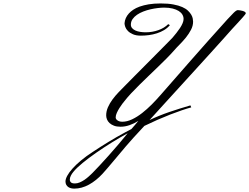

<svg xmlns="http://www.w3.org/2000/svg" viewBox="-20 -737 1459 1124"><path d="M749 18.6Q758.8 8.3 768.8 -3.9Q778.8 -16.1 790 -29.3Q765.1 -13.7 738.5 -4.4Q711.9 4.9 685.5 4.9Q663.1 4.9 647.2 -1.2Q631.3 -7.3 621.1 -16.8Q610.8 -26.4 606.2 -38.3Q601.6 -50.3 601.6 -61.5Q601.6 -85.4 611.8 -108.9Q622.1 -132.3 638.4 -154.5Q654.8 -176.8 675.3 -198Q695.8 -219.2 715.8 -239.3Q737.3 -261.2 766.1 -290.3Q794.9 -319.3 825.4 -349.9Q856 -380.4 885.3 -410.2Q914.6 -439.9 938 -463.4Q961.4 -486.8 975.6 -501.5Q989.7 -516.1 990.2 -516.6Q1001.5 -529.8 1012.9 -544.2Q1024.4 -558.6 1033.7 -572.8Q1043 -586.9 1048.8 -600.6Q1054.7 -614.3 1054.7 -626Q1054.7 -639.6 1047.6 -651.6Q1040.5 -663.6 1026.4 -672.6Q1012.2 -681.6 990.7 -687Q969.2 -692.4 940.4 -692.4Q924.3 -692.4 903.6 -689.9Q882.8 -687.5 861.3 -682.6Q839.8 -677.7 819.1 -669.7Q798.3 -661.6 782.2 -650.6Q766.1 -639.6 756.1 -625.2Q746.1 -610.8 746.1 -592.8Q746.1 -580.6 753.7 -572Q761.2 -563.5 773.4 -558.1Q785.6 -552.7 801.3 -550.3Q816.9 -547.9 833 -547.9Q851.6 -547.9 870.4 -551Q889.2 -554.2 906.5 -560.3Q923.8 -566.4 938.7 -575.4Q953.6 -584.5 964.8 -595.7L974.6 -589.8Q960.4 -572.8 940.9 -561Q921.4 -549.3 898.7 -542Q876 -534.7 851.8 -531.5Q827.6 -528.3 804.7 -528.3Q776.9 -528.3 758.3 -536.4Q739.7 -544.4 728.8 -555.7Q717.8 -566.9 713.4 -579.3Q709 -591.8 709 -600.6Q711.4 -632.8 734.9 -658.7Q744.6 -669.4 760 -679.9Q775.4 -690.4 797.9 -698.5Q820.3 -706.5 850.6 -711.7Q880.9 -716.8 920.9 -716.8Q963.9 -716.8 994.9 -710.9Q1025.9 -705.1 1046.9 -695.8Q1067.9 -686.5 1080.3 -674.6Q1092.8 -662.6 1099.6 -650.9Q1106.4 -639.2 1108.4 -628.4Q1110.4 -617.7 1110.4 -610.4Q1110.4 -585.9 1098.1 -562.5Q1085.9 -539.1 1068.4 -517.3Q1050.8 -495.6 1031.5 -476.3Q1012.2 -457 998 -440.4Q979.5 -419.4 955.3 -395Q931.2 -370.6 904.5 -345Q877.9 -319.3 850.1 -292.7Q822.3 -266.1 796.4 -240.5Q770.5 -214.8 747.8 -190.7Q725.1 -166.5 709 -145.5Q705.1 -141.1 696.5 -129.9Q688 -118.7 679.2 -104.7Q670.4 -90.8 663.8 -76.2Q657.2 -61.5 657.2 -49.8Q657.2 -39.6 668 -32Q678.7 -24.4 696.3 -24.4Q724.1 -24.4 753.7 -38.6Q783.2 -52.7 812 -75.2Q840.8 -97.7 868.2 -125.2Q895.5 -152.8 918.9 -179.7Q997.6 -269.5 1095.7 -381.6Q1193.8 -493.7 1311.5 -624Q1331.5 -646 1347.7 -661.9Q1363.8 -677.7 1372.1 -677.7Q1377 -677.7 1385 -676.5Q1393.1 -675.3 1400.6 -673.1Q1408.2 -670.9 1413.6 -667.5Q1418.9 -664.1 1418.9 -659.2Q1418.9 -657.2 1414.1 -650.9Q1409.2 -644.5 1401.4 -635.7Q1393.6 -627 1384.3 -616.7Q1375 -606.4 1366.2 -596.9Q1357.4 -587.4 1349.9 -579.3Q1342.3 -571.3 1338.9 -567.4Q1317.9 -543.5 1285.6 -507.6Q1253.4 -471.7 1213.4 -427.5Q1173.3 -383.3 1127.9 -333.5Q1082.5 -283.7 1035.6 -232.2Q988.8 -180.7 942.6 -130.1Q896.5 -79.6 855.5 -34.2Q910.6 -60.5 970.7 -81.1Q1030.8 -101.6 1094.7 -120.1L1099.6 -108.4Q1076.2 -102.1 1044.4 -91.3Q1012.7 -80.6 976.3 -66.4Q939.9 -52.2 901.1 -35.2Q862.3 -18.1 825.2 0Q790 37.6 761.7 68.8Q733.4 100.1 714.8 122.1Q696.3 144 677.5 166.5Q658.7 189 641.1 209.7Q623.5 230.5 608.2 248.5Q592.8 266.6 581.1 279.3Q543 320.8 500.5 344Q458 367.2 415 367.2Q405.3 367.2 396 365Q386.7 362.8 379.4 357.7Q372.1 352.5 367.7 344.5Q363.3 336.4 363.3 325.2Q363.3 311.5 373.5 292.2Q383.8 272.9 404.1 250.2Q424.3 227.5 454.3 202.4Q484.4 177.2 524.4 151.4Q567.9 122.6 615 93.8Q662.1 64.9 713.9 37.1ZM520.5 276.4Q539.1 257.8 563.7 231.2Q588.4 204.6 616 173.8Q643.6 143.1 672.1 109.6Q700.7 76.2 727.5 43Q682.6 67.4 634.5 97.2Q586.4 127 542.7 157.5Q499 188 463.6 217Q428.2 246.1 409.2 269.5Q400.9 279.3 394.8 291.3Q388.7 303.2 388.7 314.5Q388.7 324.2 395.3 330.6Q401.9 336.9 418.9 336.9Q432.6 336.9 447 330.8Q461.4 324.7 474.6 315.7Q487.8 306.6 499.5 296.1Q511.2 285.6 520.5 276.4Z"/></svg>

Font: Meie Script
Style: Regular
Weight: 400
Version: Version 1.001